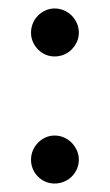

<svg xmlns="http://www.w3.org/2000/svg" viewBox="-20 -414 259 453"><path d="M166 -37.1Q166 -25.4 161.4 -15.1Q156.7 -4.9 149.2 2.7Q141.6 10.3 131.1 14.6Q120.6 19 108.9 19Q97.2 19 87.2 14.6Q77.1 10.3 69.6 2.7Q62 -4.9 57.6 -15.1Q53.2 -25.4 53.2 -37.1Q53.2 -48.8 57.6 -59.1Q62 -69.3 69.6 -77.1Q77.1 -85 87.2 -89.6Q97.2 -94.2 108.9 -94.2Q120.6 -94.2 131.1 -89.6Q141.6 -85 149.2 -77.1Q156.7 -69.3 161.4 -59.1Q166 -48.8 166 -37.1ZM166 -336.9Q166 -325.2 161.4 -315.2Q156.7 -305.2 149.2 -297.4Q141.6 -289.6 131.1 -285.2Q120.6 -280.8 108.9 -280.8Q97.2 -280.8 87.2 -285.2Q77.1 -289.6 69.6 -297.4Q62 -305.2 57.6 -315.2Q53.2 -325.2 53.2 -336.9Q53.2 -348.6 57.6 -359.1Q62 -369.6 69.6 -377.2Q77.1 -384.8 87.2 -389.4Q97.2 -394 108.9 -394Q120.6 -394 131.1 -389.4Q141.6 -384.8 149.2 -377.2Q156.7 -369.6 161.4 -359.1Q166 -348.6 166 -336.9Z"/></svg>

Font: Redressed
Style: Regular
Weight: 400
Designer: Astigmatic (AOETI)
Foundry: Astigmatic (AOETI)
Version: Version 1.001